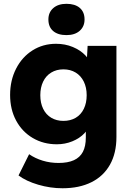

<svg xmlns="http://www.w3.org/2000/svg" viewBox="-20 -776 710 1026"><path d="M79 161.6 135.6 48Q168 70.4 208.3 82.6Q248.6 94.8 292.6 94.8Q342.4 94.8 374.8 80.1Q407.2 65.4 422.9 35.5Q438.6 5.6 438.6 -41V-129.4L464 -124.2Q457.6 -91.8 431.7 -64.3Q405.8 -36.8 366.7 -20.9Q327.6 -5 283.8 -5Q212.2 -5 155.3 -38.4Q98.4 -71.8 66.2 -131.6Q34 -191.4 34 -268.4Q34 -346.6 66 -409.1Q98 -471.6 153.8 -506.8Q209.6 -542 279.6 -542Q327.8 -542 369 -524.9Q410.2 -507.8 436.8 -479.5Q463.4 -451.2 469 -419.6L441.6 -411L448.2 -531H602.2V-44Q602.2 42.6 567.6 104.1Q533 165.6 468.3 197.8Q403.6 230 314.2 230Q248.6 230 184.1 211Q119.6 192 79 161.6ZM443.2 -267.2Q443.2 -308.6 427.7 -340Q412.2 -371.4 384.1 -388.4Q356 -405.4 318.8 -405.4Q282 -405.4 253.9 -388.4Q225.8 -371.4 210.6 -340Q195.4 -308.6 195.4 -267.2Q195.4 -225.8 210.6 -194.6Q225.8 -163.4 253.9 -146.7Q282 -130 318.8 -130Q356.4 -130 384.5 -146.5Q412.6 -163 427.9 -194.4Q443.2 -225.8 443.2 -267.2ZM238.6 -672Q238.6 -709.8 264.6 -732.7Q290.6 -755.6 335.2 -755.6Q380.8 -755.6 406.3 -733.8Q431.8 -712 431.8 -672Q431.8 -634.2 405.8 -611.3Q379.8 -588.4 335.2 -588.4Q289.6 -588.4 264.1 -610.2Q238.6 -632 238.6 -672Z"/></svg>

Font: Easer Grotesk Variable
Style: Regular
Weight: 400
Designer: Boardeaser, Bonnie Shaver-Troup, Thomas Jockin
Foundry: Lexend
Version: Version 1.001;Glyphs 3.1.2 (3151)